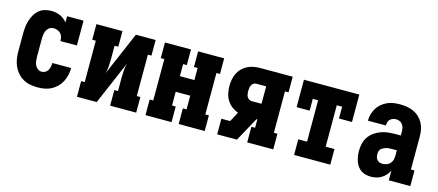

<svg xmlns="http://www.w3.org/2000/svg" viewBox="-44 -941 3088 1353"><g transform="rotate(15 1500.0 -265.0)"><path d="M247 8Q220 8 193.5 3Q167 -2 143 -15.5Q119 -29 101 -49.5Q83 -70 72 -94.5Q61 -119 56.5 -146Q52 -173 52 -200V-330Q52 -354 54.5 -378.5Q57 -403 64 -426Q71 -449 83 -470.5Q95 -492 113.5 -508Q132 -524 155.5 -531Q179 -538 203 -538Q220 -538 236.5 -535Q253 -532 268 -525.5Q283 -519 296.5 -508.5Q310 -498 320 -485V-530H440V-349H320Q320 -363 316.5 -377.5Q313 -392 303.5 -402.5Q294 -413 280 -418.5Q266 -424 252 -424Q241 -424 231 -420.5Q221 -417 213.5 -409.5Q206 -402 201 -392.5Q196 -383 193.5 -372.5Q191 -362 190 -351.5Q189 -341 189 -330V-200Q189 -184 191 -168.5Q193 -153 199.5 -139Q206 -125 219 -115.5Q232 -106 247 -106Q261 -106 273.5 -113Q286 -120 292.5 -132Q299 -144 302 -157.5Q305 -171 305 -185Q305 -185 305 -185Q305 -185 305 -185H442Q442 -185 442 -184.5Q442 -184 442 -184Q442 -158 436 -132.5Q430 -107 418.5 -84.5Q407 -62 388.5 -43.5Q370 -25 347 -13Q324 -1 298.5 3.5Q273 8 247 8Z M534 0V-114H560V-416H534V-530H724V-416H697V-318Q697 -292 695 -265.5Q693 -239 686 -213L822 -530H966V-416H940V-114H966V0H776V-114H803V-212Q803 -238 805 -264.5Q807 -291 814 -317L678 0Z M1034 0V-114H1060V-416H1034V-530H1224V-416H1197V-328H1303V-416H1276V-530H1466V-416H1440V-114H1466V0H1276V-114H1303V-214H1197V-114H1224V0Z M1557 0V-114H1621L1659 -185Q1634 -194 1612.5 -210.5Q1591 -227 1577 -250Q1563 -273 1557.5 -299.5Q1552 -326 1552 -352Q1552 -376 1556.5 -400Q1561 -424 1571.5 -445.5Q1582 -467 1599.5 -484Q1617 -501 1638.5 -511.5Q1660 -522 1683.5 -526Q1707 -530 1731 -530H1966V-416H1940V-114H1966V0H1776V-114H1803V-175H1797L1701 0ZM1731 -289H1803V-416H1731Q1720 -416 1711 -410Q1702 -404 1697 -394.5Q1692 -385 1690.5 -374Q1689 -363 1689 -352Q1689 -342 1690.5 -331Q1692 -320 1697 -310.5Q1702 -301 1711 -295Q1720 -289 1731 -289Z M2118 0V-114H2182V-416H2143V-330H2048V-530H2452V-330H2357V-416H2318V-114H2382V0Z M2679 8Q2661 8 2642 3.5Q2623 -1 2607.5 -11.5Q2592 -22 2581 -38Q2570 -54 2564 -71.5Q2558 -89 2555 -108Q2552 -127 2552 -146Q2552 -173 2558 -199.5Q2564 -226 2579 -248Q2594 -270 2616 -286Q2638 -302 2663.5 -311.5Q2689 -321 2715.5 -324Q2742 -327 2769 -327H2809V-356Q2809 -370 2806 -383Q2803 -396 2795 -407Q2787 -418 2774.5 -423.5Q2762 -429 2748 -429Q2736 -429 2724.5 -425Q2713 -421 2704.5 -412.5Q2696 -404 2692.5 -392Q2689 -380 2689 -368H2558Q2558 -392 2564.5 -415.5Q2571 -439 2583.5 -459.5Q2596 -480 2614.5 -495.5Q2633 -511 2655 -521Q2677 -531 2700.5 -534.5Q2724 -538 2748 -538Q2773 -538 2798 -534Q2823 -530 2846 -519.5Q2869 -509 2887.5 -492Q2906 -475 2918 -453Q2930 -431 2935 -406Q2940 -381 2940 -356V-114H2966V0H2809V-72Q2801 -54 2787.5 -38.5Q2774 -23 2757 -12.5Q2740 -2 2720 3Q2700 8 2679 8ZM2734 -101Q2749 -101 2764.5 -106Q2780 -111 2790.5 -122.5Q2801 -134 2805 -149Q2809 -164 2809 -180V-219H2769Q2759 -219 2749 -218Q2739 -217 2729.5 -214Q2720 -211 2711 -206.5Q2702 -202 2695 -195Q2688 -188 2685.5 -178Q2683 -168 2683 -158Q2683 -147 2685.5 -136.5Q2688 -126 2695 -117.5Q2702 -109 2712.5 -105Q2723 -101 2734 -101Z"/></g></svg>

Font: Iosevka Slab Heavy
Style: Regular
Weight: 900
Monospace: yes
Designer: Belleve Invis
Foundry: Belleve Invis
Version: Version 11.1.0; ttfautohint (v1.8.3)